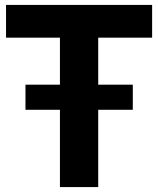

<svg xmlns="http://www.w3.org/2000/svg" viewBox="-20 -760 642 780"><path d="M223.5 0V-314H83.5V-416H223.5V-607H4.5V-740H598V-607H379V-416H519.5V-314H379V0Z"/></svg>

Font: Encode Sans SmCnd
Style: Bold
Weight: 700
Width: 4
Designer: Multiple Designers
Foundry: Impallari Type
Version: Version 3.002; ttfautohint (v1.8.3) -l 8 -r 50 -G 200 -x 14 